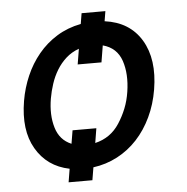

<svg xmlns="http://www.w3.org/2000/svg" viewBox="-49 -637 722 742"><g transform="rotate(-5 312.5 -265.5)"><path d="M43.3 -270.6Q51.8 -320.7 71.6 -366.3Q91.3 -411.9 122 -449Q152.7 -486.2 194.2 -511.9Q235.8 -537.6 287.6 -547.6L294.4 -588.8H386.7L380.3 -550.1Q476.6 -537.3 522 -462Q567.1 -386.7 547.9 -270.6Q538.4 -213.4 515.4 -165.1Q492.5 -116.8 458.8 -80.4Q425.1 -44 381.6 -21.1Q338.1 1.8 288 8.5L279.8 57.9H187.5L196 6Q109.4 -11.4 66.4 -85.9Q24.5 -158.4 43.3 -270.6ZM151.6 -158Q166.2 -108.3 211.6 -89.5L220.2 -141H312.5L303.3 -84.5Q364 -98.7 397.7 -150.9Q415.1 -177.6 426.8 -206.9Q438.6 -236.2 443.9 -270.6Q454.5 -339.1 437.1 -391Q419.4 -443.2 365.1 -457.7L354.4 -392.8H262.1L272 -452.8Q243.3 -442.5 221.9 -423.3Q200.6 -404.1 185.7 -379.6Q170.8 -355.1 161.6 -327.1Q152.3 -299 147.4 -270.6Q136.7 -207.7 151.6 -158Z"/></g></svg>

Font: Inter P Medium
Style: Italic
Weight: 500
Italic angle: 9.39999°
Designer: Rasmus Andersson
Foundry: rsms
Version: Version 3.018;git-588b23468